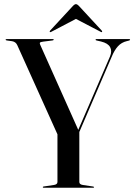

<svg xmlns="http://www.w3.org/2000/svg" viewBox="-20 -884 632 904"><path d="M423 -3Q423 0 418.5 0H185.5Q181.5 0 181.5 -3Q181.5 -5.5 186 -6L233.5 -13Q250.5 -15.5 250.5 -27V-251.5L61.5 -671Q54.5 -687 37 -690L12 -693.5Q6.5 -694.5 6.5 -697Q6.5 -700 11.5 -700H228Q233 -700 233 -697.5Q233 -694.5 227 -693.5L183.5 -688Q171 -686.5 168.5 -683.5Q166 -680.5 169 -674L348.5 -272.5L498 -618.5Q508.5 -643.5 498.5 -662Q488.5 -680.5 456 -688.5L434.5 -693.5Q430 -694.5 430 -697Q430 -700 433.5 -700H588Q592.5 -700 592.5 -697Q592.5 -694.5 587.5 -693L577.5 -690.5Q552 -684.5 535.2 -666Q518.5 -647.5 506.5 -618L353.5 -262.5V-27Q353.5 -15.5 370.5 -13L417 -6Q423 -5 423 -3ZM460 -733Q458.5 -731.5 453.5 -734.5L337.5 -795L222 -734.5Q217 -731.5 215 -733Q212.5 -735.5 216 -740L322 -854.5Q331 -864.5 337.5 -864.5Q344 -864.5 353 -854.5L459 -740Q462.5 -735.5 460 -733Z"/></svg>

Font: Fraunces144ptRegular
Style: Regular
Weight: 400
Version: Version 1.000;[0bf87f6ff]